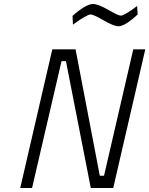

<svg xmlns="http://www.w3.org/2000/svg" viewBox="-20 -938 745 958"><path d="M140 0 287 -633H309L433 0H545L705 -692H645L499 -61H478L357 -692H241L81 0ZM664 -908 648 -896C637.3 -888 625.2 -880 611.5 -872C597.8 -864 588.3 -860 583 -860C574.3 -860 553.3 -869.7 520 -889C486.7 -908.3 461.3 -918 444 -918C420.7 -918 386.7 -898.3 342 -859L344 -815L362 -828C373.3 -836 386.3 -844.3 401 -853C415.7 -861.7 426 -866 432 -866C441.3 -866 463 -856.2 497 -836.5C531 -816.8 555.7 -807 571 -807C593 -807 625 -826.7 667 -866Z"/></svg>

Font: RazerF5 Light
Style: Italic
Weight: 300
Foundry: Razer Inc.
Version: Version 2